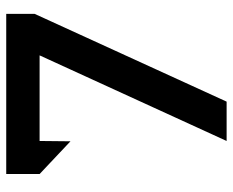

<svg xmlns="http://www.w3.org/2000/svg" viewBox="-85 -655 740 610"><g transform="rotate(-90 285.0 -350.0)"><path d="M37.1 -594.2V-700.2H545.9V-609.9L267.1 0H142.1L414.1 -594.2H142.1L141.1 -496.1Z"/></g></svg>

Font: Trueno
Style: Regular
Weight: 400
Designer: Julieta Ulanovsky
Foundry: Julieta Ulanovsky
Version: Version 3.001b | FøM Fix